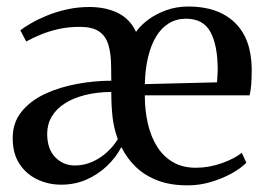

<svg xmlns="http://www.w3.org/2000/svg" viewBox="-20 -558 816 590"><path d="M168 9.5Q129 9.5 95 -6.5Q61 -22.5 40 -54.2Q19 -86 19 -133.5Q19 -181.5 46.5 -215.2Q74 -249 119 -269.8Q164 -290.5 217.2 -300.2Q270.5 -310 322 -310L321.5 -352Q321.5 -392.5 313.2 -420Q305 -447.5 284.2 -461.5Q263.5 -475.5 225 -475.5Q190.5 -475.5 160.2 -468.8Q130 -462 104.8 -451.5Q79.5 -441 60.5 -430.5L42.5 -465Q54 -474 75 -486.2Q96 -498.5 124 -510Q152 -521.5 185.2 -529Q218.5 -536.5 254.5 -536.5Q305 -536.5 342.2 -518.2Q379.5 -500 398 -460Q411 -479 434.5 -496.8Q458 -514.5 489.8 -526.2Q521.5 -538 559 -538Q649.5 -538 700.8 -489.2Q752 -440.5 753.5 -348Q753.5 -317.5 752 -298.2Q750.5 -279 747 -265H425Q425 -218 434.5 -177.5Q444 -137 463.2 -106.8Q482.5 -76.5 512 -59.5Q541.5 -42.5 582 -42.5Q622 -42.5 661.5 -56.5Q701 -70.5 723 -88.5L737 -58Q720 -40.5 691.2 -24.8Q662.5 -9 628 1.2Q593.5 11.5 558 11.5Q506 12 466.2 -2.8Q426.5 -17.5 398.5 -44Q370.5 -70.5 353 -106Q336.5 -74.5 309 -48.2Q281.5 -22 245.8 -6.2Q210 9.5 168 9.5ZM425 -299.5 647 -305Q648 -315.5 648.2 -325.2Q648.5 -335 649 -344Q649 -418 627 -459.2Q605 -500.5 551.5 -500.5Q522 -500.5 498.8 -486.2Q475.5 -472 459.5 -445.2Q443.5 -418.5 434.8 -381.5Q426 -344.5 425 -299.5ZM210 -49.5Q238 -49.5 263 -60.5Q288 -71.5 308.2 -89.8Q328.5 -108 342 -130.5Q330 -163 326 -197Q322 -231 322 -275.5Q277.5 -275 241.5 -266Q205.5 -257 179.2 -240.2Q153 -223.5 139 -199.8Q125 -176 125 -147Q125 -100 149.8 -74.8Q174.5 -49.5 210 -49.5Z"/></svg>

Font: Merriweather 96pt
Style: Regular
Weight: 400
Version: Version 2.100